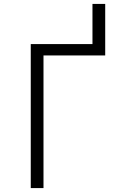

<svg xmlns="http://www.w3.org/2000/svg" viewBox="-20 -960 640 980"><path d="M137 0V-735H452V-940H517V-677H202V0Z"/></svg>

Font: Iosevka Aile Custom Light
Style: Regular
Weight: 300
Designer: Belleve Invis
Foundry: Belleve Invis
Version: Version 17.0.2; ttfautohint (v1.8.3)